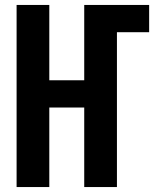

<svg xmlns="http://www.w3.org/2000/svg" viewBox="-20 -755 640 775"><path d="M47 0V-735H179V-431H320V-735H582V-625H452V0H320V-321H179V0Z"/></svg>

Font: Iosevka Custom XBdEx
Style: Regular
Weight: 800
Width: 7
Monospace: yes
Designer: Belleve Invis
Foundry: Belleve Invis
Version: Version 11.2.4; ttfautohint (v1.8.4)